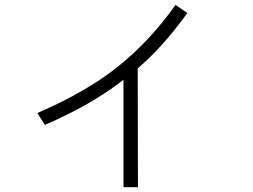

<svg xmlns="http://www.w3.org/2000/svg" viewBox="-20 -737 1040 789"><path d="M133.8 -272.5Q336.9 -360.4 467.8 -465.8Q598.6 -571.3 701.2 -716.8L750 -683.6Q647.5 -542 545.9 -456.1L546.9 32.2H487.3V-409.2Q358.4 -307.6 164.1 -223.6Z"/></svg>

Font: Gothic A1 Light
Style: Regular
Weight: 300
Version: Version 2.50